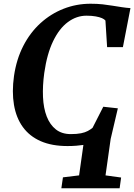

<svg xmlns="http://www.w3.org/2000/svg" viewBox="-20 -771 718 1028"><path d="M308.5 237 317 178.5 403.5 168 426.5 5Q409.5 7.5 388.8 9.2Q368 11 341.5 11Q257.5 11 197.8 -15.2Q138 -41.5 102.2 -91Q66.5 -140.5 54.8 -209.8Q43 -279 55 -364.5Q68 -453.5 104.5 -524.8Q141 -596 196.2 -646.5Q251.5 -697 320.2 -724Q389 -751 465 -751Q500.5 -751 529.8 -747.8Q559 -744.5 584.5 -740.2Q610 -736 633.2 -732.5Q656.5 -729 678.5 -727.5L638 -518.5H553.5L544.5 -661Q539 -668 526 -673.8Q513 -679.5 492.2 -683.2Q471.5 -687 443 -687Q390 -687 343.8 -653Q297.5 -619 264.5 -550.8Q231.5 -482.5 217 -380.5Q207.5 -311 210.2 -251.2Q213 -191.5 230.2 -147.2Q247.5 -103 279.2 -78Q311 -53 359 -53Q392 -53 414 -57.5Q436 -62 450.2 -69.8Q464.5 -77.5 475.5 -86.5L533 -199.5L611 -191L572.5 -27L545 168L628.5 179.5L620.5 237Z"/></svg>

Font: Merriweather 20pt
Style: Bold Italic
Weight: 700
Italic angle: -7.8°
Version: Version 2.101